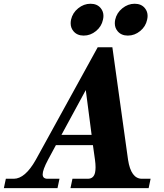

<svg xmlns="http://www.w3.org/2000/svg" viewBox="-108 -978 851 998"><path d="M664.6 0H258.3L268.6 -48.8H348.1Q379.4 -48.8 386.2 -81.5Q388.7 -93.3 388.7 -108.9Q388.7 -126 385.7 -147.5L375 -223.6H182.6L141.6 -147.5Q113.8 -95.2 113.8 -71.8Q113.8 -48.8 139.6 -48.8H201.2L190.9 0H-87.9L-77.6 -48.8H-36.6Q22.5 -48.8 78.1 -147.5L399.9 -732.4H476.1L557.6 -147.5Q572.8 -48.8 629.9 -48.8H674.8ZM368.2 -276.9 337.9 -509.8 211.4 -276.9ZM556.6 -793Q522 -793 502.9 -816.4Q488.8 -833.5 488.8 -856.9Q488.8 -865.7 490.7 -875.5Q498.5 -911.1 527.8 -934.8Q557.1 -958.5 591.8 -958.5Q627 -958.5 645.5 -935.1Q659.2 -918 659.2 -895.5Q659.2 -885.7 656.7 -875.5Q649.4 -840.3 620.6 -816.7Q591.8 -793 556.6 -793ZM327.1 -793Q292.5 -793 273.4 -816.4Q259.3 -833.5 259.3 -856.9Q259.3 -865.7 261.2 -875.5Q269 -911.1 298.3 -934.8Q327.6 -958.5 362.3 -958.5Q397.5 -958.5 416 -935.1Q429.7 -918 429.7 -895.5Q429.7 -885.7 427.2 -875.5Q419.9 -840.3 391.1 -816.7Q362.3 -793 327.1 -793Z"/></svg>

Font: Munson
Style: Bold Italic
Weight: 700
Italic angle: -12°
Designer: Paul James MIller
Foundry: High-Logic / Made with FontCreator
Version: Version 2.10;May 5, 2019;FontCreator 11.5.0.2430 64-bit